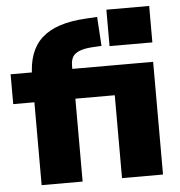

<svg xmlns="http://www.w3.org/2000/svg" viewBox="-53 -790 789 840"><g transform="rotate(-5 342.0 -370.0)"><path d="M96 0V-364H3V-495H146L96 -450V-476Q96 -589 158.5 -645.5Q221 -702 352 -709L402 -712L410 -584L372 -582Q336 -580 314 -571.5Q292 -563 283 -548Q274 -533 274 -508V-481L269 -495H629V0H449V-364H276V0ZM445 -580V-740H633V-580Z"/></g></svg>

Font: Nunito Sans 11pt Black
Style: Regular
Weight: 900
Version: Version 3.101;gftools[0.9.27]